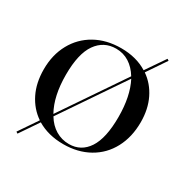

<svg xmlns="http://www.w3.org/2000/svg" viewBox="-157 -715 884 921"><g transform="rotate(30 285.0 -254.5)"><path d="M56 75 126 -28Q76 -62 48 -118.5Q20 -175 20 -250Q20 -330 54 -392Q88 -454 149.5 -488.5Q211 -523 292 -523Q376 -523 437 -485L509 -590L518 -584L447 -479Q496 -445 523 -389.5Q550 -334 550 -262Q550 -180 516.5 -117Q483 -54 421.5 -19.5Q360 15 280 15Q197 15 135 -22L65 81ZM167 -87 400 -430Q377 -468 344.5 -488.5Q312 -509 272 -509Q204 -509 164.5 -453Q125 -397 125 -280Q125 -162 167 -87ZM173 -77Q196 -39 229.5 -19Q263 1 303 1Q370 1 407.5 -56Q445 -113 445 -230Q445 -345 406 -420Z"/></g></svg>

Font: Nyght Serif
Style: Regular
Weight: 400
Designer: Maksym Kobuzan
Version: Version 0.410